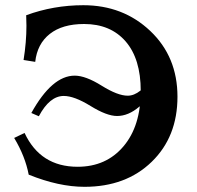

<svg xmlns="http://www.w3.org/2000/svg" viewBox="-20 -720 766 748"><path d="M309.1 7.8Q209 7.8 91.8 -39.6Q78.1 -111.3 35.2 -182.6L75.7 -202.1Q137.2 -70.3 282.2 -70.3Q393.6 -70.3 460.9 -149.7Q528.3 -229 528.3 -365.7Q528.3 -490.7 469.5 -558.6Q410.6 -626.5 307.6 -626.5Q223.1 -626.5 174.1 -587.9Q125 -549.3 117.2 -479L71.8 -486.3Q83 -555.7 83 -619.6Q83 -640.6 82 -660.6Q188.5 -699.7 304.7 -699.7Q459.5 -699.7 565.4 -599.4Q671.4 -499 671.4 -343.3Q671.4 -187 571 -89.6Q470.7 7.8 309.1 7.8ZM131.3 -267.1 102.1 -279.8Q182.6 -425.3 271 -425.3Q313.5 -425.3 376 -386.2Q438.5 -347.2 477.5 -347.2Q526.9 -347.2 575.7 -425.3L605 -412.6Q524.4 -268.1 436 -268.1Q396 -268.1 332.8 -307.1Q269.5 -346.2 228.5 -346.2Q173.3 -346.2 131.3 -267.1Z"/></svg>

Font: Kelvinch
Style: Bold
Weight: 700
Designer: Paul James Miller
Foundry: High-Logic / Made with FontCreator
Version: Version 3.501;March 28, 2021;FontCreator 13.0.0.2683 64-bit